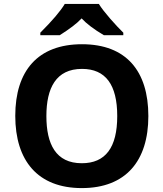

<svg xmlns="http://www.w3.org/2000/svg" viewBox="-20 -951 835 981"><path d="M399 -725C173 -725 58 -589 58 -359C58 -130 173 10 398 10C623 10 738 -129 738 -358C738 -588 625 -725 399 -725ZM399 -599C519 -599 579 -519 579 -358C579 -197 519 -117 398 -117C265 -117 217 -215 217 -358C217 -501 266 -599 399 -599ZM485 -931H311C289 -894 247 -845 186 -784V-771H285C334 -802 372 -830 397 -857C422 -830 460 -801 511 -771H610V-784C574 -819 509 -891 485 -931Z"/></svg>

Font: Passageway
Style: Regular
Weight: 700
Foundry: Ascender Corporation
Version: Version 1.11